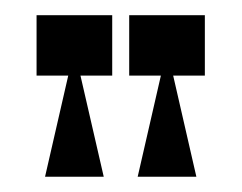

<svg xmlns="http://www.w3.org/2000/svg" viewBox="-20 -831 316 251"><path d="M27.8 -811.1V-732.2H126.7V-811.1ZM84.4 -735.6H70L38.9 -600H115.6ZM148.9 -811.1V-732.2H247.8V-811.1ZM205.6 -735.6H191.1L160 -600H236.7Z"/></svg>

Font: Le Murmure
Style: Regular
Weight: 600
Width: 2
Designer: Jeremy Landes, Alexander Slobzheninov (Cyrillic)
Foundry: Velvetyne Type Foundry
Version: Version 1.0